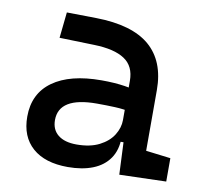

<svg xmlns="http://www.w3.org/2000/svg" viewBox="-65 -592 716 672"><g transform="rotate(10 293.0 -256.0)"><path d="M399.4 4.9 392.6 -148.4 378.9 -191.4V-325.2Q378.9 -377 342.5 -401.1Q306.2 -425.3 234.4 -427.2L110.4 -430.7L120.1 -522.5L224.6 -521Q353 -519 415.3 -465.6Q477.5 -412.1 477.5 -309.6V-93.8L565.4 -83V0ZM216.8 9.8Q135.7 9.8 91.3 -29.3Q46.9 -68.4 46.9 -139.6Q46.9 -221.7 108.2 -265.6Q169.4 -309.6 281.2 -309.6Q327.6 -309.6 364 -304Q400.4 -298.3 428.7 -287.1L407.2 -216.8Q374.5 -224.1 343.3 -225.3Q312 -226.6 279.3 -226.6Q144.5 -226.6 144.5 -144.5Q144.5 -110.4 167.7 -91.8Q190.9 -73.2 233.4 -73.2Q281.7 -73.2 314.2 -89.8Q346.7 -106.4 362.8 -132.3Q378.9 -158.2 378.9 -185.5V-242.2L409.2 -109.4H368.2L384.8 -125Q384.8 -80.1 364 -50Q343.3 -20 305.7 -5.1Q268.1 9.8 216.8 9.8Z"/></g></svg>

Font: Cascadia Code PL
Style: Regular
Weight: 400
Monospace: yes
Designer: Aaron Bell
Foundry: Saja Typeworks
Version: Version 2102.003